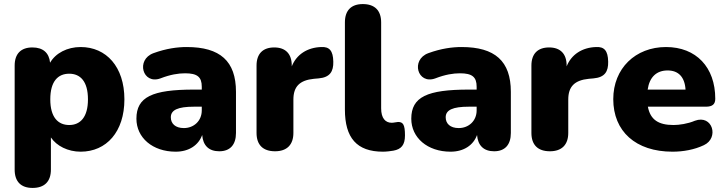

<svg xmlns="http://www.w3.org/2000/svg" viewBox="-20 -734 3558 943"><path d="M140 189C198 189 230 158 230 99V-59C258 -17 314 11 376 11C503 11 591 -87 591 -246C591 -406 502 -503 376 -503C310 -503 253 -473 226 -426C221 -475 191 -501 139 -501C83 -501 52 -470 52 -412V99C52 158 83 189 140 189ZM320 -120C265 -120 227 -158 227 -246C227 -335 265 -372 320 -372C374 -372 412 -335 412 -246C412 -158 374 -120 320 -120Z M843 11C908 11 955 -21 973 -71C977 -19 1006 9 1057 9C1110 9 1139 -23 1139 -81V-283C1139 -434 1061 -503 897 -503C852 -503 797 -496 734 -473C646 -441 680 -317 768 -349C817 -368 856 -374 889 -374C949 -374 971 -356 971 -308V-294H933C728 -294 650 -258 650 -151C650 -58 729 11 843 11ZM883 -105C841 -105 819 -127 819 -158C819 -194 854 -210 933 -210H971V-192C971 -140 932 -105 883 -105Z M1331 9C1389 9 1421 -23 1421 -81V-245C1421 -309 1452 -340 1522 -347L1545 -349C1601 -354 1618 -383 1617 -431C1616 -486 1597 -505 1558 -503C1489 -501 1436 -466 1413 -408V-412C1413 -470 1382 -501 1327 -501C1271 -501 1240 -470 1240 -412V-81C1240 -23 1271 9 1331 9Z M1861 11C1878 11 1901 8 1912 6C1951 -1 1969 -22 1969 -69C1969 -123 1959 -135 1935 -135C1924 -134 1913 -131 1904 -131C1873 -131 1852 -153 1852 -202V-624C1852 -683 1820 -714 1762 -714C1705 -714 1674 -683 1674 -624V-196C1674 -57 1732 11 1861 11Z M2193 11C2258 11 2305 -21 2323 -71C2327 -19 2356 9 2407 9C2460 9 2489 -23 2489 -81V-283C2489 -434 2411 -503 2247 -503C2202 -503 2147 -496 2084 -473C1996 -441 2030 -317 2118 -349C2167 -368 2206 -374 2239 -374C2299 -374 2321 -356 2321 -308V-294H2283C2078 -294 2000 -258 2000 -151C2000 -58 2079 11 2193 11ZM2233 -105C2191 -105 2169 -127 2169 -158C2169 -194 2204 -210 2283 -210H2321V-192C2321 -140 2282 -105 2233 -105Z M2681 9C2739 9 2771 -23 2771 -81V-245C2771 -309 2802 -340 2872 -347L2895 -349C2951 -354 2968 -383 2967 -431C2966 -486 2947 -505 2908 -503C2839 -501 2786 -466 2763 -408V-412C2763 -470 2732 -501 2677 -501C2621 -501 2590 -470 2590 -412V-81C2590 -23 2621 9 2681 9Z M3283 11C3336 11 3391 1 3437 -21C3513 -56 3480 -173 3393 -141C3358 -126 3316 -120 3288 -120C3214 -120 3174 -146 3162 -210H3447C3479 -210 3493 -222 3493 -249C3493 -404 3399 -503 3251 -503C3101 -503 2992 -398 2992 -247C2992 -89 3102 11 3283 11ZM3259 -388C3311 -388 3343 -357 3347 -294H3161C3170 -356 3205 -388 3259 -388Z"/></svg>

Font: Nunito Black
Style: Regular
Weight: 900
Designer: Vernon Adams
Foundry: Vernon Adams
Version: Version 3.602